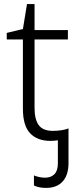

<svg xmlns="http://www.w3.org/2000/svg" viewBox="-20 -679 380 939"><path d="M205 240Q185 240 170 236.5Q155 233 146 228V179Q156 183 170 186.5Q184 190 201 190Q229 190 246 173Q263 156 263 120V7Q247 10 226 10Q163 10 127.5 -27Q92 -64 92 -148V-486H13V-518L92 -537L112 -659H149V-532H312V-486H149V-151Q149 -95 169.5 -67Q190 -39 238 -39Q260 -39 280 -42Q300 -45 315 -51V119Q315 177 286.5 208.5Q258 240 205 240Z"/></svg>

Font: RS Noto Sans Light
Style: Regular
Weight: 300
Designer: Monotype Design Team
Foundry: Monotype Imaging Inc.
Version: Version 3.10